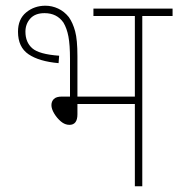

<svg xmlns="http://www.w3.org/2000/svg" viewBox="-20 -652 624 672"><path d="M139 -632Q162 -632 183.5 -622Q205 -612 221 -592Q235 -572 243 -542.5Q251 -513 251 -455V-314H452V-596H307V-622H584V-596H478V0H452V-288H251V-252Q251 -215 223 -215Q207 -215 193 -227Q179 -239 169.5 -255Q160 -271 160 -284Q160 -297 168.5 -305.5Q177 -314 197 -314H225V-446Q225 -495 219.5 -524Q214 -553 202 -573Q179 -606 136 -606Q103 -606 86 -587Q69 -568 69 -541Q69 -504 93 -483Q117 -462 187 -457L185 -431Q117 -437 80 -462Q43 -487 43 -541Q43 -585 71.5 -608.5Q100 -632 139 -632Z"/></svg>

Font: Noto Sans SemiCondensed Thin
Style: Regular
Weight: 100
Width: 4
Designer: Monotype Design Team
Foundry: Monotype Imaging Inc.
Version: Version 2.013; ttfautohint (v1.8.4.7-5d5b)